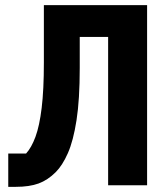

<svg xmlns="http://www.w3.org/2000/svg" viewBox="-20 -718 640 744"><path d="M399 -575H289V-455Q289 -332 276.5 -252Q264 -172 243 -124.5Q222 -77 196 -51Q165 -20 129.5 -7Q94 6 41 6H12V-123H81Q102 -146 117.5 -188Q133 -230 141.5 -300Q150 -370 150 -476V-698H550V0H399Z"/></svg>

Font: Lilex Nerd Font
Style: Bold
Weight: 700
Designer: Mike Abbink, Paul van der Laan, Pieter van Rosmalen, Mikhael Khrustik
Foundry: Mikhael Khrustik
Version: Version 2.400; ttfautohint (v1.8.4.7-5d5b);Nerd Fonts 3.3.0